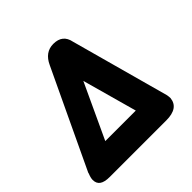

<svg xmlns="http://www.w3.org/2000/svg" viewBox="-220 -948 1117 1117"><g transform="rotate(-45 338.5 -390.0)"><path d="M348.1 -503.9 190.9 -166H441.9ZM526.9 0H62Q19.5 0 -0.7 -14.2Q-21 -28.3 -21 -58.1Q-21 -75.7 -8.8 -105L-11.2 -102.1Q41 -212.9 138.4 -418.5Q235.8 -624 274.9 -707Q308.1 -779.8 377 -779.8Q452.6 -779.8 466.8 -708Q490.7 -619.6 632.8 -103Q636.2 -85.9 636.2 -75.2Q628.9 0 526.9 0Z"/></g></svg>

Font: BPreplay
Style: Bold Italic
Weight: 700
Italic angle: -6°
Designer: Magenta/George Triantafyllakos
Foundry: Magenta/George Triantafyllakos
Version: Version 1.00